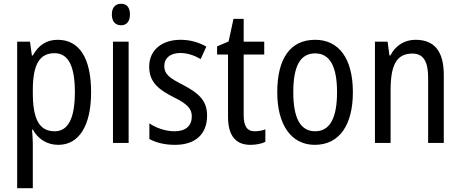

<svg xmlns="http://www.w3.org/2000/svg" viewBox="-20 -758 2442 1018"><path d="M286 -547C226 -547 184 -518 154 -464H149L139 -537H71V240H154V6C154 -16 152 -44 150 -71H154C181 -22 228 10 289 10C398 10 463 -90 463 -269C463 -454 398 -547 286 -547ZM269 -476C345 -476 377 -403 377 -269C377 -134 343 -62 270 -62C187 -62 154 -128 154 -266V-285C155 -415 189 -476 269 -476Z M622 -738C592 -738 573 -719 573 -681C573 -644 592 -624 622 -624C651 -624 669 -644 669 -681C669 -719 652 -738 622 -738ZM662 -537H579V0H662Z M1078 -145C1078 -228 1029 -266 952 -307C877 -345 851 -365 851 -408C851 -450 883 -477 936 -477C974 -477 1011 -464 1044 -445L1074 -511C1033 -534 988 -547 937 -547C838 -547 771 -492 771 -405C771 -321 822 -283 900 -243C973 -207 997 -182 997 -141C997 -92 966 -62 906 -62C856 -62 805 -81 772 -104V-21C805 -3 850 10 908 10C1014 10 1078 -45 1078 -145Z M1331 -62C1289 -62 1272 -90 1272 -148V-469H1381V-537H1272V-658H1218L1192 -538L1131 -512V-469H1189V-140C1189 -34 1233 10 1308 10C1338 10 1367 4 1387 -6V-72C1371 -66 1350 -62 1331 -62Z M1851 -269C1851 -450 1775 -547 1651 -547C1518 -547 1450 -446 1450 -269C1450 -98 1523 10 1649 10C1782 10 1851 -99 1851 -269ZM1535 -269C1535 -404 1570 -475 1651 -475C1730 -475 1767 -404 1767 -269C1767 -134 1730 -62 1651 -62C1571 -62 1535 -135 1535 -269Z M2183 -547C2127 -547 2077 -518 2050 -464H2045L2035 -537H1968V0H2051V-279C2051 -413 2082 -474 2167 -474C2225 -474 2250 -431 2250 -347V0H2333V-360C2333 -488 2282 -547 2183 -547Z"/></svg>

Font: Noto Sans Lao Condensed
Style: Regular
Weight: 400
Width: 3
Designer: Monotype Design Team
Foundry: Monotype Imaging Inc.
Version: Version 2.004